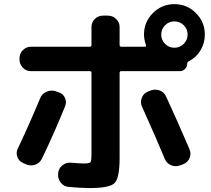

<svg xmlns="http://www.w3.org/2000/svg" viewBox="-20 -870 1040 946"><path d="M94.7 -66.4Q73.2 -75.2 65.4 -97.2Q57.6 -119.1 68.4 -139.6Q126 -260.7 177.7 -385.7Q186.5 -408.2 209 -418Q231.4 -427.7 252.9 -420.9L267.6 -416Q290 -409.2 299.8 -388.7Q309.6 -368.2 300.8 -346.7Q253.9 -229.5 187.5 -89.8Q176.8 -67.4 154.8 -59.1Q132.8 -50.8 110.4 -59.6ZM866.2 -54.7Q843.8 -46.9 822.3 -56.2Q800.8 -65.4 792 -86.9Q755.9 -174.8 678.7 -346.7Q669.9 -368.2 679.2 -389.6Q688.5 -411.1 709 -418.9L721.7 -423.8Q744.1 -432.6 766.6 -424.3Q789.1 -416 798.8 -393.6Q854.5 -273.4 914.1 -133.8Q922.9 -111.3 913.6 -90.3Q904.3 -69.3 881.8 -60.5ZM793.5 -653.8Q812.5 -634.8 839.4 -634.8Q866.2 -634.8 885.3 -653.8Q904.3 -672.9 904.3 -699.7Q904.3 -726.6 885.3 -745.6Q866.2 -764.6 839.4 -764.6Q812.5 -764.6 793.5 -745.6Q774.4 -726.6 774.4 -699.7Q774.4 -672.9 793.5 -653.8ZM989.3 -700.2Q989.3 -657.2 967.8 -621.6Q946.3 -585.9 909.2 -567.4Q902.3 -564.5 902.3 -554.7Q902.3 -541 891.6 -530.3Q880.9 -519.5 867.2 -519.5H577.1Q569.3 -519.5 569.3 -510.7V-92.8Q569.3 6.8 544.9 31.7Q520.5 56.6 421.9 56.6Q378.9 56.6 317.4 50.8Q293.9 48.8 279.3 29.8Q264.6 10.7 266.6 -11.7V-16.6Q268.6 -40 287.1 -55.2Q305.7 -70.3 329.1 -68.4Q378.9 -64.5 391.6 -64.5Q420.9 -64.5 425.8 -70.8Q430.7 -77.1 430.7 -111.3V-510.7Q430.7 -519.5 421.9 -519.5H131.8Q108.4 -519.5 92.3 -536.6Q76.2 -553.7 76.2 -577.1V-583Q76.2 -606.4 92.8 -623Q109.4 -639.6 131.8 -639.6H421.9Q430.7 -639.6 430.7 -649.4V-737.3Q430.7 -760.7 447.3 -776.9Q463.9 -793 487.3 -793H511.7Q535.2 -793 552.2 -776.4Q569.3 -759.8 569.3 -737.3V-649.4Q569.3 -640.6 577.1 -639.6H693.4Q701.2 -639.6 699.2 -647.5Q689.5 -675.8 689.5 -700.2Q689.5 -761.7 733.4 -805.7Q777.3 -849.6 839.4 -849.6Q901.4 -849.6 945.3 -805.7Q989.3 -761.7 989.3 -700.2Z"/></svg>

Font: Rounded Mgen+ 1mn bold
Style: Bold
Weight: 700
Designer: [Source Han Sans]
Ryoko NISHIZUKA  (kana & ideographs); Paul D. Hunt (Latin, Greek & Cyrillic); Wenlong ZHANG  (bopomofo
Version: Version 1.059.20150602